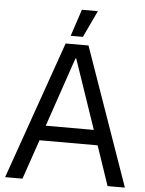

<svg xmlns="http://www.w3.org/2000/svg" viewBox="-59 -924 733 971"><g transform="rotate(5 308.0 -438.5)"><path d="M4 0H92L161 -201H456L524 0H612L366 -700H250ZM186 -277 306 -629H310L430 -277ZM398 -877H317L272 -741H334Z"/></g></svg>

Font: Fixel Variable
Style: Regular
Weight: 100
Width: 3
Designer: AlfaBravo + MacPaw
Foundry: Kyrylo Tkachov, Marchela Mozhyna, Serhii Makarenko, Maria Weinstein, Zakhar Kryvoshyya
Version: Version 1.211